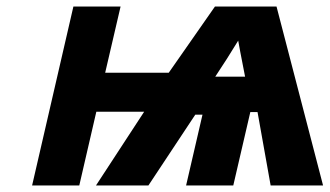

<svg xmlns="http://www.w3.org/2000/svg" viewBox="-20 -566 1006 586"><path d="M806 0 766 -224H744L692 0H548L598 -216H576L433 0H273L420 -225H274L222 0H78L204 -546H348L301 -344H495L636 -546H824L966 0ZM707 -442Q673 -386 637 -332H728Q709 -429 707 -442Z"/></svg>

Font: Passageway
Style: BdIt
Weight: 700
Foundry: Ascender Corporation
Version: Version 1.11